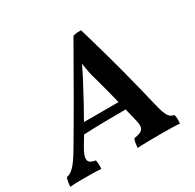

<svg xmlns="http://www.w3.org/2000/svg" viewBox="-180 -844 1023 1009"><g transform="rotate(-30 331.5 -339.5)"><path d="M633 -50C604 -57 592 -67 572 -150C533 -312 500 -445 430 -682C414 -682 397 -681 381 -676C261 -465 169 -305 82 -158C34 -77 10 -57 -20 -50C-27 -33 -29 -16 -30 3C-3 0 23 0 57 0C89 0 129 0 158 3C160 -16 159 -33 156 -50C112 -57 96 -76 138 -146L170 -199C250 -203 344 -204 425 -204L443 -130C457 -74 446 -58 389 -50C382 -35 380 -17 379 3C419 0 477 0 511 0C541 0 600 0 635 3C637 -16 637 -34 633 -50ZM202 -256C233 -309 262 -363 290 -416C312 -456 324 -480 347 -527C352 -488 358 -455 369 -421C384 -366 399 -311 412 -256Z"/></g></svg>

Font: Vollkorn Semibold
Style: Italic
Weight: 600
Italic angle: -11°
Designer: Friedrich Althausen
Foundry: Friedrich Althausen
Version: Version 4.015;PS 004.015;hotconv 1.0.88;makeotf.lib2.5.64775